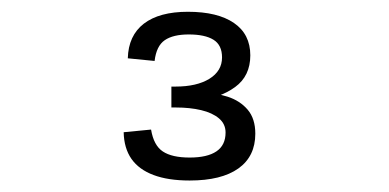

<svg xmlns="http://www.w3.org/2000/svg" viewBox="-20 -852 660 326"><path d="M405 -758Q405 -723 379.2 -704.2Q353.5 -685.5 318 -682.5V-696Q345.5 -694.5 366.5 -687.8Q387.5 -681 400.5 -665.8Q413.5 -650.5 413.5 -625Q413.5 -586.5 384.8 -566Q356 -545.5 302 -545.5Q265.5 -545.5 240.8 -554.8Q216 -564 203.2 -582.2Q190.5 -600.5 190 -627.5L236.5 -632Q241 -605 256.5 -594.8Q272 -584.5 302 -584.5Q332 -584.5 347.5 -595Q363 -605.5 363 -627Q363 -641.5 351.8 -651Q340.5 -660.5 321.5 -665Q302.5 -669.5 278.5 -669.5H271V-705H278Q314 -705 335.5 -718.2Q357 -731.5 357 -754.5Q357 -775.5 342.5 -784.5Q328 -793.5 300.5 -793.5Q274 -793.5 259.8 -783.8Q245.5 -774 242.5 -748.5L197 -753Q198 -791.5 224.2 -811.8Q250.5 -832 299 -832Q349.5 -832 377.2 -813Q405 -794 405 -758Z"/></svg>

Font: Monaspace Argon Var ExtraLight
Style: Regular
Weight: 200
Designer: Riley Cran and the Lettermatic Team
Version: Version 1.200 (Monaspace Argon Var)